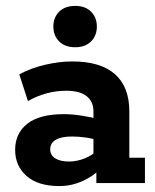

<svg xmlns="http://www.w3.org/2000/svg" viewBox="-20 -617 524 647"><path d="M180.3 10Q108 10 69.5 -24Q31 -58 31 -112Q31 -167.5 71.9 -199.9Q112.8 -232.3 195.3 -232.3Q222.8 -232.3 255.3 -227.3Q287.8 -222.3 312.4 -214.8L294.9 -203V-241.6Q294.9 -274.8 271.9 -293Q249 -311.2 202.6 -311.2Q169.1 -311.2 136.5 -302.3Q103.9 -293.4 74.1 -276.4L45 -366.5Q85.8 -388.3 133.4 -399.1Q181 -410 223.4 -410Q318.5 -410 367.2 -367.2Q415.8 -324.4 415.8 -241.4V-85.5H468.4V0H304.7V-65.8L322.8 -52.2Q295.5 -23.5 258 -6.8Q220.6 10 180.3 10ZM213.1 -72.7Q239.5 -72.7 266 -83.5Q292.5 -94.4 306.2 -109.8L294.9 -78V-171.2L312.2 -143.2Q290.3 -150.7 267.3 -153.8Q244.3 -157 222.1 -157Q187.2 -157 168.2 -146.1Q149.2 -135.3 149.2 -113.8Q149.2 -94.1 166.1 -83.4Q183 -72.7 213.1 -72.7ZM233.6 -457.8Q198.9 -457.8 179.3 -477.5Q159.8 -497.2 159.8 -527.6Q159.8 -558 179.3 -577.6Q198.9 -597.1 233.6 -597.1Q267.4 -597.1 286.9 -577.6Q306.4 -558 306.4 -527.6Q306.4 -497.2 286.9 -477.5Q267.4 -457.8 233.6 -457.8Z"/></svg>

Font: Rokkitt SemiBold
Style: Regular
Weight: 600
Designer: Vernon Adams
Foundry: Vernon Adams
Version: Version 3.103